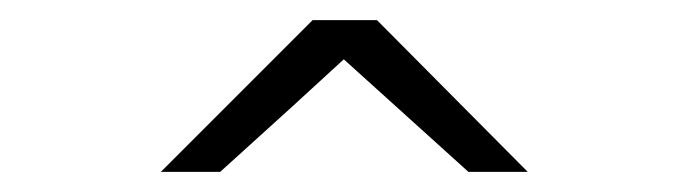

<svg xmlns="http://www.w3.org/2000/svg" viewBox="-20 -640 688 191"><path d="M140 -469 291 -620H355L505 -469H446L322 -581Q281 -543 199 -469Z"/></svg>

Font: Coval
Style: Light
Weight: 300
Foundry: Context Ltd
Version: Version 001.000